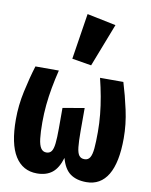

<svg xmlns="http://www.w3.org/2000/svg" viewBox="-94 -916 787 1001"><g transform="rotate(10 300.0 -415.0)"><path d="M532.5 -531Q553 -464.5 569.2 -390.2Q585.5 -316 585.5 -242Q585.5 -113.5 546.5 -48.2Q507.5 17 432.5 17Q380 17 347.2 -6.8Q314.5 -30.5 299 -87.5Q282.5 -32 251.5 -7.5Q220.5 17 171 17Q95.5 17 55 -47.5Q14.5 -112 14.5 -242Q14.5 -316 30.8 -391Q47 -466 67 -531H191Q179 -482 170.5 -435.5Q162 -389 157.5 -343.2Q153 -297.5 153 -250.5Q153 -198 157 -164.5Q161 -131 171.5 -115Q182 -99 200.5 -99Q218.5 -99 227.8 -112Q237 -125 240.2 -154.5Q243.5 -184 243.5 -234V-342.5L357.5 -362V-239Q357.5 -186 360.8 -155.5Q364 -125 373.8 -112Q383.5 -99 402.5 -99Q422 -99 431.5 -115Q441 -131 444 -164.5Q447 -198 447 -250.5Q447 -297 442.5 -343Q438 -389 429.5 -435.8Q421 -482.5 409 -531ZM287.5 -847 440.5 -815.5 352 -587 249.5 -604Z"/></g></svg>

Font: Fira Code Light
Style: Bold
Weight: 700
Monospace: yes
Version: Version 5.002